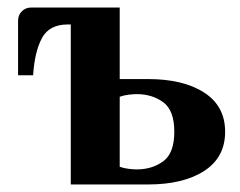

<svg xmlns="http://www.w3.org/2000/svg" viewBox="-20 -490 638 510"><path d="M168 0V-425H160Q111 -425 91.5 -389Q72 -353 68 -290H28V-435Q28 -450 38 -460Q48 -470 63 -470H298V-280H373Q467 -280 522.5 -244Q578 -208 578 -140Q578 -72 522.5 -36Q467 0 373 0ZM343 -40Q384 -40 413.5 -61.5Q443 -83 443 -140Q443 -197 413.5 -218.5Q384 -240 343 -240Q335 -240 322 -238.5Q309 -237 298 -233V-47Q309 -43 322 -41.5Q335 -40 343 -40Z"/></svg>

Font: El Messiri
Style: Bold
Weight: 700
Designer: Mohamed Gaber
Foundry: Kief Type Foundry
Version: Version 2.020; ttfautohint (v1.8.3)